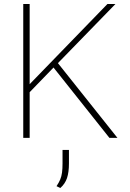

<svg xmlns="http://www.w3.org/2000/svg" viewBox="-20 -688 648 958"><path d="M96 0V-668H128V-268L516 -668H556L269 -373L566 0H526L247 -351L128 -228V0ZM281 250 262 241Q274 223 280.5 207.5Q287 192 289.5 173Q292 154 292 128V60H324V128Q324 171 314.5 200Q305 229 281 250Z"/></svg>

Font: Gantari Thin
Style: Regular
Weight: 250
Designer: Anugrah Pasau
Foundry: Lafontype
Version: Version 1.000